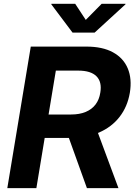

<svg xmlns="http://www.w3.org/2000/svg" viewBox="-20 -967 695 987"><path d="M17.6 0 138.2 -727.5H423.8Q506.8 -727.5 560.5 -698.2Q614.3 -668.9 636.7 -615.5Q659.2 -562 647.5 -490.2Q635.3 -418.5 594.7 -366.2Q554.2 -314 489.5 -285.9Q424.8 -257.8 341.3 -257.8H148.9L168.9 -378.4H345.2Q388.7 -378.4 420.4 -391.6Q452.1 -404.8 471.2 -429.9Q490.2 -455.1 495.6 -490.7Q504.9 -545.9 475.8 -575Q446.8 -604 382.3 -604H267.1L167 0ZM426.8 0 308.1 -330.1H466.3L588.9 0ZM366.7 -947.3 420.9 -864.7 502.4 -947.3H625.5L625 -944.8L466.3 -799.3H353L243.7 -944.8L244.1 -947.3Z"/></svg>

Font: Inter 20pt
Style: Bold Italic
Weight: 700
Italic angle: -9.3988°
Version: Version 4.001;git-66647c0bb